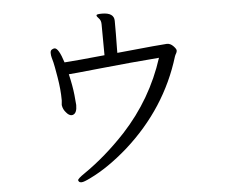

<svg xmlns="http://www.w3.org/2000/svg" viewBox="-55 -821 1111 945"><g transform="rotate(-5 500.0 -348.0)"><path d="M482 -757Q542 -757 542 -716V-652L541 -573V-558Q771 -581 788 -581Q805 -581 819 -566.5Q833 -552 833 -544.5Q833 -537 829 -530.5Q825 -524 822 -516Q746 -266 542 -84Q445 1 356 44Q322 61 311 61Q300 61 297 56Q294 51 294 50Q294 42 328 19Q436 -55 536 -162Q679 -317 743 -516Q602 -505 453.5 -489.5Q305 -474 294 -474Q308 -414 312.5 -370.5Q317 -327 317 -320Q317 -279 296 -273L291 -272Q277 -272 264 -288Q249 -304 246 -326L248 -348V-351Q248 -402 237.5 -464Q227 -526 223.5 -539Q220 -552 217 -563Q214 -574 214 -586Q214 -598 221.5 -602.5Q229 -607 235 -607Q255 -607 278 -534Q339 -538 477 -552L476 -705Q476 -724 465.5 -734.5Q455 -745 455 -750V-752Q457 -757 482 -757Z"/></g></svg>

Font: LXGW Bright GB
Style: Regular
Weight: 400
Designer: Christian Thalmann (Catharsis Fonts)
Foundry: LXGW / Christian Thalmann (Catharsis Fonts) / Fontworks Inc.
Version: Version 5.510